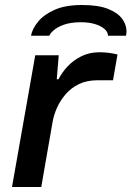

<svg xmlns="http://www.w3.org/2000/svg" viewBox="-20 -748 526 768"><path d="M28 0 121 -527H215L207 -431H214Q227 -457 249.5 -481.5Q272 -506 304.5 -522.5Q337 -539 378 -539Q398 -539 416.5 -536.5Q435 -534 450 -530L432 -427H371Q328 -427 296.5 -412Q265 -397 243 -371.5Q221 -346 208 -317Q195 -288 190 -258L145 0ZM308 -728Q373 -728 412 -712.5Q451 -697 468.5 -673Q486 -649 486 -623Q486 -619 485.5 -614.5Q485 -610 484 -605H412Q412 -620 397.5 -632.5Q383 -645 359 -652Q335 -659 304 -659Q263 -659 236.5 -649.5Q210 -640 196 -628Q182 -616 177 -605H104Q109 -633 132.5 -661.5Q156 -690 199 -709Q242 -728 308 -728Z"/></svg>

Font: Archivo Expanded Medium
Style: Italic
Weight: 500
Width: 7
Italic angle: -10°
Designer: Hector Gatti
Foundry: Omnibus-Type
Version: Version 2.001